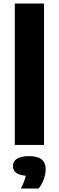

<svg xmlns="http://www.w3.org/2000/svg" viewBox="-20 -828 336 1097"><path d="M64.5 0V-808H231.5V0ZM241 139Q241 166 230 196.2Q219 226.5 201 249H99Q121.5 206.5 127 176Q54 170.5 54 120.5Q54 93.5 77 78.8Q100 64 147 64Q241 64 241 139Z"/></svg>

Font: Encode Sans Semi Expanded
Style: Bold
Weight: 700
Width: 6
Designer: Multiple Designers
Foundry: Impallari Type
Version: Version 2.000